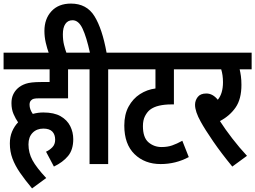

<svg xmlns="http://www.w3.org/2000/svg" viewBox="-20 -916 1425 1072"><path d="M237 -69Q257 -78 272.5 -94Q288 -110 288 -136Q288 -165 272 -181.5Q256 -198 222 -198Q185 -198 162 -174.5Q139 -151 139 -110Q139 -63 161 -22Q183 19 238 78L159 136Q119 88 91.5 48Q64 8 49.5 -31Q35 -70 35 -115Q35 -152 47.5 -181.5Q60 -211 81 -233Q67 -253 55.5 -279.5Q44 -306 44 -340Q44 -367 53 -387Q62 -407 78 -422Q96 -439 124 -448.5Q152 -458 208 -458H257V-529H0V-622H432V-529H360V-367H197Q178 -367 168.5 -364.5Q159 -362 153 -355Q145 -347 145 -331Q145 -306 163 -280Q192 -288 222 -288Q282 -288 318.5 -267Q355 -246 372 -212Q389 -178 389 -139Q389 -80 360 -45Q331 -10 281 14Z M254 -615Q243 -645 235.5 -677.5Q228 -710 228 -743Q228 -811 267.5 -853.5Q307 -896 376 -896Q464 -896 507.5 -825.5Q551 -755 575 -622H656V-529H584V0H480V-529H420V-622H482Q463 -709 441 -756Q419 -803 385 -803Q359 -803 345 -782.5Q331 -762 331 -725Q331 -692 337.5 -665.5Q344 -639 353 -615Z M1056 -529H951V-333H936Q899 -333 868.5 -326Q838 -319 817 -303Q801 -290 789.5 -267.5Q778 -245 778 -212Q778 -148 809 -121.5Q840 -95 882 -95Q915 -95 941 -104Q967 -113 998 -130L1034 -39Q961 0 877 0Q788 0 731 -55.5Q674 -111 674 -215Q674 -277 698 -321Q722 -365 761.5 -390.5Q801 -416 848 -422V-529H644V-622H1056Z M1359 -46 1277 14Q1216 -60 1170 -127Q1124 -194 1101 -236Q1069 -293 1069 -331Q1069 -355 1084 -374.5Q1099 -394 1132 -394Q1168 -394 1196 -359Q1225 -394 1225 -457Q1225 -497 1215 -529H1044V-622H1385V-529H1318Q1322 -513 1325 -491.5Q1328 -470 1328 -442Q1328 -363 1295.5 -316Q1263 -269 1208 -240Q1236 -196 1276.5 -143.5Q1317 -91 1359 -46Z"/></svg>

Font: Noto Sans ExtraCondensed SemiBold
Style: Italic
Weight: 600
Width: 2
Italic angle: -12°
Designer: Monotype Design Team
Foundry: Monotype Imaging Inc.
Version: Version 2.013; ttfautohint (v1.8.4.7-5d5b)